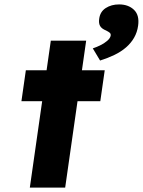

<svg xmlns="http://www.w3.org/2000/svg" viewBox="-20 -849 647 869"><path d="M115 0 210 -665H370L275 0ZM77 -391 97 -531H454L434 -391ZM433 -575 400 -630Q415 -635 433 -643.5Q451 -652 465 -664Q479 -676 481 -688Q482 -696 477 -700.5Q472 -705 460 -711Q440 -719 433 -731.5Q426 -744 429 -764Q433 -796 458.5 -812.5Q484 -829 519 -829Q561 -829 586.5 -804.5Q612 -780 605 -732Q601 -703 587 -678.5Q573 -654 550.5 -634.5Q528 -615 498 -600.5Q468 -586 433 -575Z"/></svg>

Font: Lexend
Style: Bold Italic
Weight: 700
Italic angle: -8.13011°
Designer: Bonnie Shaver-Troup, Thomas Jockin
Foundry: Lexend
Version: Version 1.007